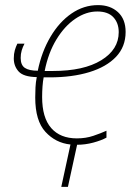

<svg xmlns="http://www.w3.org/2000/svg" viewBox="-20 -557 543 752"><path d="M397 -18Q377 -7 345.5 1.5Q314 10 282 10L246 175H220L256 9Q198 3 158 -40.5Q118 -84 118 -175Q118 -195 119 -215Q120 -235 124 -255Q72 -256 53 -277Q34 -298 34 -328Q34 -346 38 -360Q42 -374 48 -386H76Q69 -373 65 -359.5Q61 -346 61 -330Q61 -302 77.5 -291Q94 -280 128 -280Q143 -354 177.5 -412.5Q212 -471 260 -504Q308 -537 364 -537Q412 -537 442 -509.5Q472 -482 472 -432Q472 -374 434.5 -334.5Q397 -295 330 -274.5Q263 -254 174 -254H151Q148 -239 146.5 -218.5Q145 -198 145 -177Q145 -96 180.5 -55.5Q216 -15 281 -15Q316 -15 345.5 -25Q375 -35 397 -45ZM187 -279Q308 -279 376.5 -321Q445 -363 445 -431Q445 -467 424 -489.5Q403 -512 361 -512Q317 -512 275 -483.5Q233 -455 201 -402.5Q169 -350 155 -279Z"/></svg>

Font: Noto Sans SemiCondensed Thin
Style: Italic
Weight: 100
Width: 4
Italic angle: -12°
Designer: Monotype Design Team
Foundry: Monotype Imaging Inc.
Version: Version 2.013; ttfautohint (v1.8.4.7-5d5b)